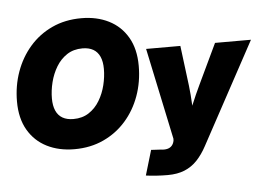

<svg xmlns="http://www.w3.org/2000/svg" viewBox="-60 -819 1533 1107"><g transform="rotate(-5 706.5 -266.0)"><path d="M344.7 10.7Q254.9 10.7 185.5 -24.2Q116.2 -59.1 76.9 -126.7Q37.6 -194.3 37.6 -291.5Q37.6 -382.3 66.4 -463.1Q95.2 -543.9 149.2 -606Q203.1 -668 278.8 -703.1Q354.5 -738.3 448.7 -738.3Q538.1 -738.3 607.2 -703.6Q676.3 -668.9 715.6 -601.3Q754.9 -533.7 754.9 -436Q754.9 -343.8 725.8 -262.9Q696.8 -182.1 642.6 -120.6Q588.4 -59.1 512.9 -24.2Q437.5 10.7 344.7 10.7ZM353.5 -163.1Q405.3 -163.1 443.1 -188Q481 -212.9 505.4 -253.7Q529.8 -294.4 541.5 -342.3Q553.2 -390.1 553.2 -436Q553.2 -478 540.5 -506.6Q527.8 -535.2 502.7 -549.8Q477.5 -564.5 439.9 -564.5Q388.2 -564.5 350.3 -539.6Q312.5 -514.6 288.1 -474.1Q263.7 -433.6 251.7 -385.7Q239.7 -337.9 239.7 -292Q239.7 -250 252.4 -221.2Q265.1 -192.4 290.5 -177.7Q315.9 -163.1 353.5 -163.1ZM740.7 197.8 783.7 53.2 837.9 56.2Q861.3 59.6 877.7 55.4Q894 51.3 903.8 40Q913.6 28.8 917 11.7L917.5 0L805.7 -529.3H1003.9L1033.2 -296.9Q1039.6 -242.7 1042 -188Q1044.4 -133.3 1047.9 -73.7H1000.5Q1022.9 -133.3 1045.9 -188.5Q1068.8 -243.7 1094.2 -296.9L1204.6 -529.3H1412.6L1094.2 58.6Q1068.8 106 1037.6 138.9Q1006.3 171.9 964.8 189Q923.3 206.1 867.2 206.1Q834.5 206.1 801.3 203.9Q768.1 201.7 740.7 197.8Z"/></g></svg>

Font: Inter 24pt Black
Style: Italic
Weight: 900
Italic angle: -9.3988°
Designer: Rasmus Andersson
Foundry: rsms
Version: Version 4.001;git-66647c0bb